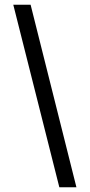

<svg xmlns="http://www.w3.org/2000/svg" viewBox="-20 -738 379 809"><path d="M230 51H302L109 -718H36Z"/></svg>

Font: All Genders v4 Light
Style: Regular
Weight: 300
Designer: Rassam Alawdi
Foundry: Rassam Art
Version: Version 3.100;FEAKit 1.0